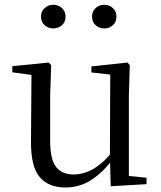

<svg xmlns="http://www.w3.org/2000/svg" viewBox="-20 -792 693 826"><path d="M260.9 14.6Q189.8 14.6 151.1 -29.8Q112.3 -74.2 113.3 -185.8L115.5 -483.7L137.7 -466.6L33.1 -481V-507.3L189.5 -523L200.2 -511.5L195.8 -380.4V-185.1Q195.8 -105.3 221.6 -73.3Q247.4 -41.4 296.3 -41.4Q342.8 -41.4 386.1 -68.1Q429.4 -94.9 464.9 -141.8L488.1 -103H461.7Q423.1 -51 373.2 -18.2Q323.3 14.6 260.9 14.6ZM456.4 9.3 452.8 -114.1V-115.5L454.4 -471.2L373.2 -480.3V-506.2L528.2 -523L538.4 -511.5L534.4 -380.4V-35L610.3 -27.4V0.2ZM208.4 -669.7Q188.4 -669.7 172.4 -683.3Q156.4 -696.9 156.4 -720.3Q156.4 -743.4 172.4 -757.5Q188.4 -771.6 208.4 -771.6Q230.1 -771.6 246.1 -757.5Q262.1 -743.4 262.1 -720.3Q262.1 -696.9 246.1 -683.3Q230.1 -669.7 208.4 -669.7ZM428.9 -669.7Q407.4 -669.7 391.7 -683.3Q376 -696.9 376 -720.3Q376 -743.4 391.7 -757.5Q407.4 -771.6 428.9 -771.6Q449.9 -771.6 465.4 -757.5Q480.9 -743.4 480.9 -720.3Q480.9 -696.9 465.4 -683.3Q449.9 -669.7 428.9 -669.7Z"/></svg>

Font: Noto Serif HK ExtraLight
Style: Regular
Weight: 200
Designer: Ryoko NISHIZUKA 西塚涼子 (kana & ideographs); Frank Grießhammer (Latin, Greek & Cyrillic); Wenlong ZHANG 张文龙 (bopomofo); San
Foundry: Adobe
Version: Version 2.002-H1;hotconv 1.1.0;makeotfexe 2.6.0